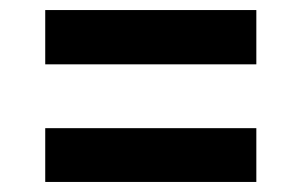

<svg xmlns="http://www.w3.org/2000/svg" viewBox="-20 -438 600 382"><path d="M70 -310V-418H490V-310ZM70 -76V-183H490V-76Z"/></svg>

Font: Hanken Grotesk ExtraBold
Style: Italic
Weight: 800
Italic angle: -8°
Designer: Alfredo Marco Pradil
Foundry: Hanken Design Co.
Version: Version 3.013